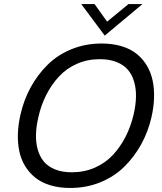

<svg xmlns="http://www.w3.org/2000/svg" viewBox="-20 -911 794 939"><path d="M492.2 -736.8 377.4 -891.1H442.4L503.9 -805.2L608.4 -891.1H676.8ZM323.2 8.3Q269 8.3 225.3 -5.1Q181.6 -18.6 151.9 -42.7Q122.1 -66.9 102.1 -100.1Q82 -133.3 74 -173.6Q65.9 -213.9 67.6 -259Q69.3 -304.2 80.6 -352.5Q96.7 -422.9 130.1 -484.1Q163.6 -545.4 212.6 -594Q261.7 -642.6 329.8 -670.4Q397.9 -698.2 477.1 -698.2Q531.2 -698.2 575.2 -684.8Q619.1 -671.4 648.9 -647.2Q678.7 -623 698.5 -589.8Q718.3 -556.6 726.6 -516.4Q734.9 -476.1 733.4 -431.2Q731.9 -386.2 720.7 -337.4Q704.6 -267.1 670.9 -205.8Q637.2 -144.5 588.1 -95.9Q539.1 -47.4 470.7 -19.5Q402.3 8.3 323.2 8.3ZM331.5 -68.4Q392.1 -68.4 443.8 -91.1Q495.6 -113.8 532.5 -153.6Q569.3 -193.4 594.7 -243.4Q620.1 -293.5 633.8 -352.5Q644 -397 645 -436Q646 -475.1 636.5 -509.5Q627 -543.9 606.4 -568.6Q585.9 -593.3 550.8 -607.4Q515.6 -621.6 468.3 -621.6Q407.7 -621.6 356.2 -598.9Q304.7 -576.2 268.1 -536.4Q231.4 -496.6 206.1 -446.5Q180.7 -396.5 167.5 -337.4Q157.2 -293 156 -253.9Q154.8 -214.8 164.3 -180.4Q173.8 -146 194.1 -121.3Q214.4 -96.7 249.3 -82.5Q284.2 -68.4 331.5 -68.4Z"/></svg>

Font: HK Grotesk Medium Legacy Italic
Style: Regular
Weight: 500
Italic angle: -13°
Designer: Alfredo Marco Pradil
Foundry: Hanken Design Co.
Version: Version 2.022;PS 002.022;hotconv 1.0.88;makeotf.lib2.5.64775